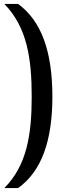

<svg xmlns="http://www.w3.org/2000/svg" viewBox="-20 -740 325 975"><path d="M72 215C191 130 246 -25 246 -249C246 -477 191 -633 72 -720H2C116 -603 141 -447 141 -249C141 -55 116 100 2 215Z"/></svg>

Font: Hermeneus One
Style: Regular
Weight: 400
Designer: Rodrigo Fuenzalida, Pablo Impallari
Foundry: Pablo Impallari, Rodrigo Fuenzalida
Version: Version 1.002